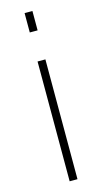

<svg xmlns="http://www.w3.org/2000/svg" viewBox="-116 -768 428 805"><g transform="rotate(-15 98.5 -365.0)"><path d="M81 0V-520H115V0ZM81 -646V-730H115V-646Z"/></g></svg>

Font: Raleway Thin ExtraLight
Style: Regular
Weight: 250
Version: Version 4.026